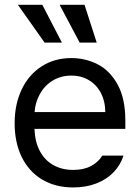

<svg xmlns="http://www.w3.org/2000/svg" viewBox="-20 -783 593 813"><path d="M42 -260.7Q42 -341.8 72 -404.5Q102.1 -467.3 156.5 -502.2Q210.9 -537.1 282.2 -537.1Q342.3 -537.1 394 -510.5Q445.8 -483.9 478.3 -424.6Q510.7 -365.2 510.7 -272.5V-237.3H126Q127.9 -182.1 148.9 -143.1Q169.9 -104 206.3 -83.7Q242.7 -63.5 290 -63.5Q335 -63.5 366 -80.3Q397 -97.2 413.1 -124H502.9Q490.2 -84 460.7 -53.5Q431.2 -22.9 387.5 -6.1Q343.8 10.7 290 10.7Q214.4 10.7 158.2 -22.9Q102.1 -56.6 72 -118.2Q42 -179.7 42 -260.7ZM425.8 -308.6Q425.8 -353 408 -387.9Q390.1 -422.9 357.4 -442.9Q324.7 -462.9 282.2 -462.9Q237.8 -462.9 203.4 -441.9Q168.9 -420.9 149.2 -385.5Q129.4 -350.1 126.5 -308.6ZM55.7 -762.7H159.2L242.2 -602.5H168.9ZM232.4 -762.7H337.9L389.6 -602.5H317.4Z"/></svg>

Font: Pretendard Std
Style: Regular
Weight: 400
Designer: Base glyphs from Inter by Rasmus Andersson; Hangeul glyphs from Noto Sans CJK(Source Han Sans) by Jang Soo-young and Kan
Foundry: Kil Hyung-jin
Version: Version 1.309